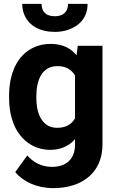

<svg xmlns="http://www.w3.org/2000/svg" viewBox="-20 -765 589 993"><path d="M27 -258C27 -178 48 -111 84 -66C117 -24 168 10 240 10C298 10 340 -13 368 -45V-17C368 57 323 98 249 98C191 98 150 72 121 39L59 125C99 174 170 208 256 208C293 208 328 203 359 193C446 165 510 96 510 -18V-528H382L376 -479C347 -515 305 -538 241 -538C208 -538 177 -531 151 -518C70 -478 27 -389 27 -268ZM95 -745C95 -724 99 -704 107 -686C130 -632 187 -600 264 -600C289 -600 312 -604 333 -611C388 -630 433 -672 433 -745H332C332 -704 307 -681 264 -681C221 -681 195 -702 195 -745ZM168 -258V-268C168 -349 196 -423 277 -423C323 -423 350 -404 368 -375V-153C351 -123 322 -104 276 -104C257 -104 241 -108 227 -116C186 -140 168 -193 168 -258Z"/></svg>

Font: Asimov Pro
Style: Bd
Weight: 700
Designer: Google
Version: Version 2.000980; 2014